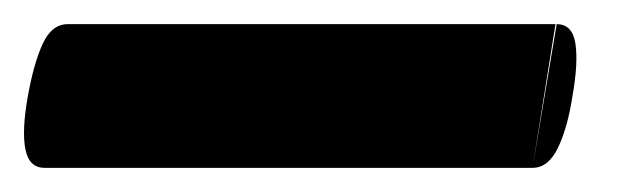

<svg xmlns="http://www.w3.org/2000/svg" viewBox="-86 -114 511 159"><path d="M-49 25 -30 -94H374L355 25ZM355 25 375 -94Q388 -94 390.5 -78Q393 -62 388 -34Q384 -8 376 8.5Q368 25 355 25ZM-49 25Q-62 25 -65 9.5Q-68 -6 -63 -34Q-58 -62 -50.5 -78Q-43 -94 -30 -94Z"/></svg>

Font: Lemonada Medium
Style: Regular
Weight: 500
Designer: Mohamed Gaber (Arabic), Eduardo Tunni (Latin)
Foundry: Kief Type Foundry
Version: Version 4.004; ttfautohint (v1.8.2)